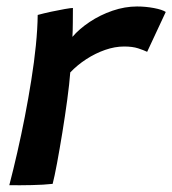

<svg xmlns="http://www.w3.org/2000/svg" viewBox="-20 -556 519 578"><path d="M198 -445Q218.5 -469 250 -490Q281.5 -511 318.8 -523.8Q356 -536.5 392.5 -536.5Q418 -536.5 443.2 -531.8Q468.5 -527 479 -520L423 -400Q412.5 -405 395.8 -410.5Q379 -416 353.5 -416Q326 -416 296.5 -405.8Q267 -395.5 240 -378Q213 -360.5 191.5 -338Q189 -304.5 182.5 -256.2Q176 -208 167.8 -157.5Q159.5 -107 151.8 -65.2Q144 -23.5 138.5 -2.5Q111.5 0.5 75.5 1.2Q39.5 2 8 1.5Q20 -44.5 32 -97Q44 -149.5 54.8 -204.8Q65.5 -260 74.2 -314.8Q83 -369.5 88 -419.5Q93 -469.5 93.5 -511Q112 -516 134.2 -520.8Q156.5 -525.5 175 -528.8Q193.5 -532 199.5 -532Q199.5 -514 199.2 -487Q199 -460 198 -445Z"/></svg>

Font: Grandstander Thin Medium
Style: Italic
Weight: 500
Italic angle: -15°
Version: Version 1.200